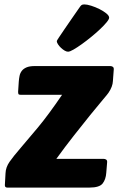

<svg xmlns="http://www.w3.org/2000/svg" viewBox="-20 -849 553 869"><path d="M13 0Q2 0 2 -11L5 -65Q6 -92 23.5 -117Q41 -142 73 -179Q105 -216 152 -272.5Q199 -329 261 -420H73Q65 -420 63.5 -423.5Q62 -427 62 -434L65 -480Q66 -493 68.5 -505.5Q71 -518 78.5 -528Q86 -538 100 -544Q114 -550 137 -550H479Q485 -550 490 -547Q495 -544 495 -536L491 -482Q490 -457 471 -429Q468 -424 445 -397Q422 -370 388.5 -328.5Q355 -287 314.5 -235.5Q274 -184 235 -130H449Q455 -130 460 -127Q465 -124 465 -116L461 -67Q459 -37 444.5 -18.5Q430 0 385 0ZM288 -615Q281 -615 272.5 -620Q264 -625 256 -632.5Q248 -640 242.5 -648.5Q237 -657 237 -663Q237 -665 247 -680Q257 -695 272 -717Q287 -739 305 -765Q323 -791 339 -814Q345 -823 349 -826Q353 -829 362 -829Q374 -829 393 -823Q412 -817 430 -808Q448 -799 461 -788.5Q474 -778 474 -769Q474 -762 462.5 -748Q451 -734 433 -717Q415 -700 393 -682Q371 -664 350 -649Q329 -634 312.5 -624.5Q296 -615 288 -615Z"/></svg>

Font: PoetsenOne
Style: Regular
Weight: 400
Designer: Rodrigo Fuenzalida, Pablo Impallari
Foundry: Pablo Impallari, Rodrigo Fuenzalida
Version: Version 1.000; ttfautohint (v0.8) -G 200 -r 50